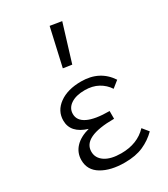

<svg xmlns="http://www.w3.org/2000/svg" viewBox="-179 -794 770 881"><g transform="rotate(-30 206.5 -353.0)"><path d="M232 -505 186 -512 231 -711 292 -701ZM387 -62Q356 -31 315.5 -13Q275 5 217 5Q143 5 96 -23Q49 -51 49 -104Q49 -143 75 -171Q101 -199 150 -212Q68 -237 68 -303Q68 -354 112 -386Q156 -418 228 -418Q326 -418 376 -342L341 -314Q323 -342 293 -358.5Q263 -375 222 -375Q176 -375 148.5 -356.5Q121 -338 121 -307Q121 -272 159.5 -253.5Q198 -235 274 -235V-194Q108 -194 108 -115Q108 -81 138.5 -60.5Q169 -40 224 -40Q310 -40 361 -94Z"/></g></svg>

Font: Isabella Sans
Style: Regular
Weight: 400
Designer: Original fonts by Christian Thalmann (Catharsis Fonts), Modifications by Cristiano Sobral
Version: Version 0.002;July 12, 2020;FontCreator 13.0.0.2655 64-bit; 